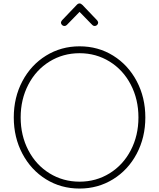

<svg xmlns="http://www.w3.org/2000/svg" viewBox="-20 -1075 924 1115"><path d="M60 -393Q60 -509 110 -603.5Q160 -698 247.5 -752Q335 -806 442 -806Q550 -806 637 -752Q724 -698 774 -603.5Q824 -509 824 -393Q824 -277 774 -182.5Q724 -88 636.5 -34Q549 20 442 20Q334 20 247 -34Q160 -88 110 -182.5Q60 -277 60 -393ZM784 -393Q784 -498 739.5 -583.5Q695 -669 616.5 -717.5Q538 -766 442 -766Q346 -766 267.5 -717.5Q189 -669 144.5 -583.5Q100 -498 100 -393Q100 -288 144.5 -202.5Q189 -117 267.5 -68.5Q346 -20 442 -20Q538 -20 616.5 -68.5Q695 -117 739.5 -202.5Q784 -288 784 -393ZM544 -957Q550 -949 550 -944Q550 -936 544 -930Q538 -924 530 -924Q522 -924 516 -930L442 -1006L368 -930Q362 -924 354 -924Q346 -924 340 -930Q334 -936 334 -944Q334 -949 340 -957L425 -1046Q433 -1055 442 -1055Q450 -1055 459 -1046Z"/></svg>

Font: Tsukimi Rounded Light
Style: Regular
Weight: 300
Designer: Takashi Funayama
Foundry: Takashi Funayama
Version: Version 1.032; ttfautohint (v1.8.3)